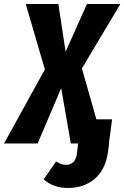

<svg xmlns="http://www.w3.org/2000/svg" viewBox="-64 -713 618 954"><path d="M493 -120 477 0H478L472 46Q459 131 406 176Q353 221 274 221Q200 221 153 178L215 89Q229 98 240 102Q251 106 266 106Q287 106 300.5 92Q314 78 318 52L324 0H288L240 -275L123 0H-44L159 -368L64 -693H226L262 -456L368 -693H534L343 -373L415 -120Z"/></svg>

Font: Fira Sans Extra Condensed
Style: Bold Italic
Weight: 700
Width: 3
Italic angle: -8°
Designer: Carrois Corporate & Edenspiekermann AG
Foundry: Carrois Corporate GbR & Edenspiekermann AG
Version: Version 4.203